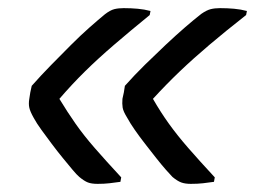

<svg xmlns="http://www.w3.org/2000/svg" viewBox="-20 -536 640 472"><path d="M278 -100 276 -89Q262 -87 249 -85.5Q236 -84 220 -84Q205 -84 196 -87.5Q187 -91 175 -101Q169 -106 158.5 -118.5Q148 -131 134.5 -147.5Q121 -164 107.5 -182Q94 -200 82 -216.5Q70 -233 63 -246Q54 -262 52 -271.5Q50 -281 52 -293Q53 -301 54.5 -309Q56 -317 58 -325Q81 -351 105.5 -376Q130 -401 154 -425Q178 -449 199.5 -468Q221 -487 238 -501Q251 -511 261 -513.5Q271 -516 284 -516Q302 -516 318.5 -514.5Q335 -513 350 -509L348 -499Q299 -459 260 -425.5Q221 -392 189 -360.5Q157 -329 126 -293Q146 -260 166 -231.5Q186 -203 213 -172Q240 -141 278 -100ZM508 -100 506 -89Q492 -87 479 -85.5Q466 -84 449 -84Q435 -84 425.5 -87.5Q416 -91 404 -101Q399 -106 388 -118.5Q377 -131 364 -147.5Q351 -164 337 -182Q323 -200 311.5 -216.5Q300 -233 293 -246Q283 -262 281.5 -271.5Q280 -281 281 -293Q283 -301 284.5 -309Q286 -317 287 -325Q311 -352 336.5 -377Q362 -402 387 -425.5Q412 -449 434.5 -468.5Q457 -488 475 -502Q488 -511 498 -513.5Q508 -516 521 -516Q539 -516 555.5 -514.5Q572 -513 587 -509L585 -499Q534 -459 494.5 -425.5Q455 -392 422 -360.5Q389 -329 356 -293Q375 -260 395.5 -231.5Q416 -203 443 -172Q470 -141 508 -100Z"/></svg>

Font: Rec Mono Semicasual
Style: Italic
Weight: 400
Italic angle: -10°
Version: Version 1.085; ttfautohint (v1.8.4.7-5d5b)